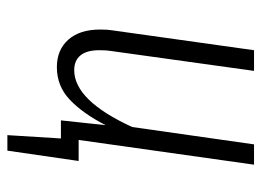

<svg xmlns="http://www.w3.org/2000/svg" viewBox="-114 -449 708 520"><g transform="rotate(90 240.0 -189.0)"><path d="M359 -48H416L388 145H346L355 0H306L319 -121Q287 -59 250 -24Q213 11 162 11Q115 11 87.5 -20Q60 -51 60 -106Q60 -127 62 -138L116 -523H172L118 -135Q116 -124 116 -104Q116 -70 130 -53Q144 -36 170 -36Q252 -36 324 -193L371 -523H426Z"/></g></svg>

Font: Fira Sans Extra Condensed Light
Style: Italic
Weight: 300
Width: 3
Italic angle: -8°
Designer: Carrois Corporate & Edenspiekermann AG
Foundry: Carrois Corporate GbR & Edenspiekermann AG
Version: Version 4.203